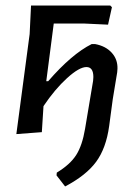

<svg xmlns="http://www.w3.org/2000/svg" viewBox="-20 -480 490 693"><path d="M39 4 87 -357 92 -460H378L384 -454L370 -391L285 -395H174L147 -187H154Q239 -285 311 -321H323Q361 -314 383 -290Q405 -266 404 -232L403 -219L387 -122L374 -25Q363 55 327 104Q291 153 215 193L184 153L185 143Q233 114 255 79.5Q277 45 287 -15L316 -188L317 -202Q317 -238 292 -238Q266 -238 222 -198Q178 -158 137 -97L131 -3Z"/></svg>

Font: Alegreya Sans SC Medium
Style: Italic
Weight: 500
Italic angle: -7°
Designer: Juan Pablo del Peral
Foundry: Huerta Tipografica
Version: Version 2.007